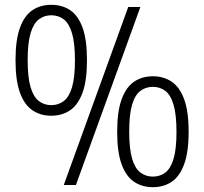

<svg xmlns="http://www.w3.org/2000/svg" viewBox="-20 -769 848 798"><path d="M193 -288Q149 -288 115.5 -310.2Q82 -332.5 63.2 -383Q44.5 -433.5 44.5 -518.5Q44.5 -604 63.2 -654.5Q82 -705 115.2 -727Q148.5 -749 193 -749Q238 -749 271.2 -727Q304.5 -705 323 -654.5Q341.5 -604 341.5 -518.5Q341.5 -433.5 322.8 -383Q304 -332.5 270.8 -310.2Q237.5 -288 193 -288ZM245 0 513 -740H563.5L295.5 0ZM193 -332Q222.5 -332 244.8 -348.8Q267 -365.5 279.2 -406Q291.5 -446.5 291.5 -518Q291.5 -590.5 279.2 -631.2Q267 -672 244.8 -688.8Q222.5 -705.5 193 -705.5Q164 -705.5 141.8 -688.8Q119.5 -672 107.2 -631.5Q95 -591 95 -519.5Q95 -447 107.2 -406.2Q119.5 -365.5 141.8 -348.8Q164 -332 193 -332ZM615.5 9Q571 9 537.5 -13.2Q504 -35.5 485.5 -86Q467 -136.5 467 -221.5Q467 -306.5 485.8 -357Q504.5 -407.5 537.8 -429.8Q571 -452 615.5 -452Q659.5 -452 693 -429.8Q726.5 -407.5 745.2 -357Q764 -306.5 764 -221.5Q764 -136.5 745.2 -86Q726.5 -35.5 693.2 -13.2Q660 9 615.5 9ZM615.5 -35Q644.5 -35 666.8 -51.5Q689 -68 701.2 -108.5Q713.5 -149 713.5 -220.5Q713.5 -293 701.2 -334Q689 -375 666.8 -391.5Q644.5 -408 615.5 -408Q586 -408 563.8 -391.5Q541.5 -375 529.2 -334.5Q517 -294 517 -222.5Q517 -150 529.2 -109.2Q541.5 -68.5 563.8 -51.8Q586 -35 615.5 -35Z"/></svg>

Font: Encode Sans Condensed Condensed Light
Style: Regular
Weight: 300
Width: 3
Designer: Multiple Designers
Foundry: Impallari Type
Version: Version 3.000; ttfautohint (v1.8.3) -l 8 -r 50 -G 200 -x 14 